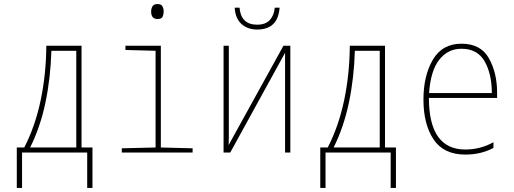

<svg xmlns="http://www.w3.org/2000/svg" viewBox="-20 -754 2540 949"><path d="M234 -503H357V-25H129Q179 -125 204.5 -246.5Q230 -368 234 -503ZM89 175V0H411V175H437V-25H383V-528H209Q208 -387 181 -258.5Q154 -130 100 -25H63V175Z M789 -697Q789 -711 783 -722.5Q777 -734 759 -734Q740 -734 733.5 -722.5Q727 -711 727 -697Q727 -660 759 -660Q779 -660 784 -672Q789 -684 789 -697ZM932 0V-21L775 -25V-528H600V-507L749 -503V-25L582 -21V0Z M1362 -716H1338Q1335 -679 1314 -655.5Q1293 -632 1251 -632Q1171 -632 1164 -716H1140Q1143 -663 1173.5 -635.5Q1204 -608 1251 -608Q1354 -608 1362 -716ZM1389 -493V0H1415V-528H1381L1110 -37Q1111 -59 1111 -78Q1111 -97 1111 -120V-528H1085V0H1118Z M1734 -503H1857V-25H1629Q1679 -125 1704.5 -246.5Q1730 -368 1734 -503ZM1589 175V0H1911V175H1937V-25H1883V-528H1709Q1708 -387 1681 -258.5Q1654 -130 1600 -25H1563V175Z M2419 -23V-51Q2354 -15 2280 -15Q2100 -15 2100 -270H2437V-296Q2437 -394 2396.5 -466Q2356 -538 2261 -538Q2166 -538 2119.5 -459Q2073 -380 2073 -262Q2073 -140 2123 -65Q2173 10 2280 10Q2358 10 2419 -23ZM2261 -513Q2340 -513 2375.5 -450.5Q2411 -388 2411 -294H2101Q2108 -403 2150.5 -458Q2193 -513 2261 -513Z"/></svg>

Font: Noto Sans Mono UI Condensed Thin
Style: Regular
Weight: 250
Width: 3
Designer: Monotype Design team
Foundry: Monotype Imaging Inc.
Version: 1.000